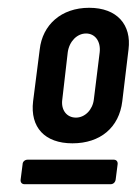

<svg xmlns="http://www.w3.org/2000/svg" viewBox="-20 -728 351 493"><path d="M166 -360C238 -360 286 -401 294 -468L310 -601C318 -664 281 -708 209 -708C137 -708 89 -664 82 -601L65 -468C57 -401 95 -360 166 -360ZM175 -426C151 -426 136 -446 140 -473L154 -594C158 -622 178 -642 201 -642C224 -642 239 -622 236 -594L221 -473C218 -446 198 -426 175 -426ZM43 -255H264C271 -255 276 -260 277 -267L282 -306C283 -313 279 -318 272 -318H51C44 -318 38 -313 38 -306L33 -267C32 -260 36 -255 43 -255Z"/></svg>

Font: Barlow Condensed SemiBold
Style: Italic
Weight: 600
Width: 3
Italic angle: -7°
Designer: Jeremy Tribby
Foundry: Tribby Type
Version: Version 1.422;hotconv 1.0.109;makeotfexe 2.5.65596